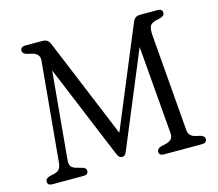

<svg xmlns="http://www.w3.org/2000/svg" viewBox="-100 -827 1082 953"><g transform="rotate(-15 441.0 -350.0)"><path d="M241 -20Q241 0 216 0H57Q32 0 32 -20Q32 -29 38 -34Q44 -39 54.5 -42.5L77.5 -47.5Q96.5 -52 105 -62.8Q113.5 -73.5 115.5 -95.5L163 -608Q166 -643 125 -652.5L101 -658Q79.5 -664.5 79.5 -680Q79.5 -700 104.5 -700H191Q208.5 -700 217.8 -693Q227 -686 233 -670L443.5 -161L654.5 -669Q661 -686.5 670.2 -693.2Q679.5 -700 696.5 -700H784Q809 -700 809 -680Q809 -664.5 787 -658L763 -652.5Q741 -647 733 -633.8Q725 -620.5 727.5 -586L767.5 -92.5Q769 -71 778 -61.5Q787 -52 805 -47.5L829 -42Q850 -35.5 850 -20.5Q850 0 825 0H630Q605 0 605 -20Q605 -35 626.5 -42L650.5 -47.5Q669.5 -52 679.8 -62.2Q690 -72.5 688.5 -92L651 -546L452 -67Q446 -51.5 440.5 -46.5Q435 -41.5 427 -41.5Q418 -41.5 412 -46.5Q406 -51.5 399.5 -68L201.5 -546L160 -95.5Q158 -73 167 -62.5Q176 -52 197.5 -47L221.5 -40.5Q241 -34.5 241 -20Z"/></g></svg>

Font: Fraunces 9pt SuperSoft Light
Style: Regular
Weight: 300
Version: Version 1.000;[b76b70a41]